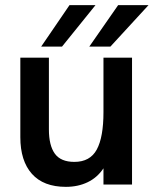

<svg xmlns="http://www.w3.org/2000/svg" viewBox="-20 -717 599 746"><path d="M59 -184V-493H170V-214Q170 -152 193 -120Q216 -88 269 -88Q330 -88 356 -136Q382 -184 382 -281V-493H493V0H382V-63Q358 -27 320.5 -9Q283 9 236 9Q149 9 104 -41.5Q59 -92 59 -184ZM439 -697H557L409 -536H327ZM250 -697H351L221 -536H140Z"/></svg>

Font: Hanken Grotesk SemiBold
Style: Regular
Weight: 600
Designer: Alfredo Marco Pradil
Foundry: Hanken Design Co.
Version: Version 3.014